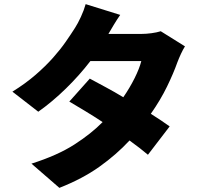

<svg xmlns="http://www.w3.org/2000/svg" viewBox="-20 -833 996 928"><path d="M874 -609Q864 -593 854.5 -572.5Q845 -552 837 -531Q819 -480 787.5 -415Q756 -350 709 -283Q736 -266 759 -250.5Q782 -235 800 -222L695 -85Q660 -115 606 -154Q543 -86 461 -27.5Q379 31 267 75L132 -42Q258 -82 339.5 -134.5Q421 -187 476 -243Q432 -272 390.5 -297Q349 -322 315 -342L414 -453Q449 -434 491 -411.5Q533 -389 576 -363Q607 -408 630.5 -455Q654 -502 663 -538H417Q364 -469 298.5 -405Q233 -341 165 -293L40 -390Q103 -429 151.5 -471Q200 -513 236 -553.5Q272 -594 298 -631.5Q324 -669 343 -699Q356 -719 371 -751.5Q386 -784 394 -813L561 -761Q545 -738 530 -713Q515 -688 504 -669H663Q686 -669 712 -672.5Q738 -676 757 -682Z"/></svg>

Font: Kinto Sans Black
Style: Regular
Weight: 900
Designer: Authors: Ryoko NISHIZUKA  (kana & ideographs); Paul D. Hunt (Latin, Greek & Cyrillic); Wenlong ZHANG  (bopomofo); Sandol
Foundry: Adobe Systems Incorporated, ookami Inc.
Version: Version 0.001